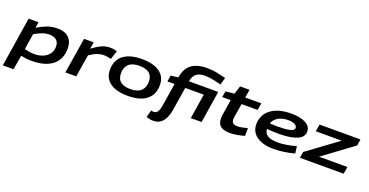

<svg xmlns="http://www.w3.org/2000/svg" viewBox="-35 -1633 5257 2737"><g transform="rotate(20 2593.5 -265.0)"><path d="M12 210 130 -541H280L266 -453Q343 -499 414 -525Q485 -551 571 -551Q684 -551 742 -491Q800 -431 800 -331Q800 -167 690 -78.5Q580 10 374 10Q326 10 284 4.5Q242 -1 211 -8L175 210ZM379 -94Q450 -94 508 -118.5Q566 -143 600 -189Q634 -235 634 -298Q634 -364 595 -397Q556 -430 489 -430Q435 -430 379 -409.5Q323 -389 265 -354L228 -115Q257 -108 295.5 -101Q334 -94 379 -94Z M1117 -541 1101 -439Q1156 -480 1199.5 -504.5Q1243 -529 1282 -540Q1321 -551 1362 -551Q1392 -551 1420.5 -546.5Q1449 -542 1471 -536L1428 -403Q1400 -410 1372 -414.5Q1344 -419 1317 -419Q1271 -419 1219 -401Q1167 -383 1104 -339L1049 0H884L971 -541Z M1835 10Q1659 10 1564 -58Q1469 -126 1468 -251Q1467 -398 1565.5 -475.5Q1664 -553 1846 -553Q2023 -553 2117.5 -485Q2212 -417 2213 -292Q2214 -145 2115.5 -67.5Q2017 10 1835 10ZM1836 -93Q1942 -93 1995 -142.5Q2048 -192 2048 -281Q2048 -369 1996 -409.5Q1944 -450 1845 -450Q1739 -450 1686 -401Q1633 -352 1633 -263Q1633 -175 1685 -134Q1737 -93 1836 -93Z M2294 220Q2244 220 2190 199L2220 91Q2238 98 2259 98Q2298 98 2319 62.5Q2340 27 2349 -32L2404 -377H2295L2310 -471L2422 -484Q2438 -585 2484.5 -643Q2531 -701 2601.5 -725.5Q2672 -750 2759 -750Q2801 -750 2839.5 -746.5Q2878 -743 2927.5 -733Q2977 -723 3052 -704L3020 -595Q2959 -611 2915.5 -620Q2872 -629 2838.5 -633Q2805 -637 2773 -637Q2688 -637 2642 -600Q2596 -563 2583 -484H3027L2951 0H2787L2847 -377H2566L2510 -26Q2470 220 2294 220Z M3602 -144 3601 -26Q3538 -8 3483 1Q3428 10 3375 10Q3291 10 3242 -25Q3193 -60 3193 -148Q3193 -178 3199 -215L3234 -435H3105L3122 -527L3254 -541L3293 -665H3436L3416 -541H3660L3642 -435H3399L3364 -220Q3363 -212 3362.5 -204.5Q3362 -197 3362 -190Q3362 -156 3381.5 -136.5Q3401 -117 3450 -117Q3484 -117 3521 -124.5Q3558 -132 3602 -144Z M4359 -35Q4284 -14 4204 -2Q4124 10 4042 10Q3934 10 3856 -19.5Q3778 -49 3736 -105Q3694 -161 3694 -238Q3694 -330 3742 -400.5Q3790 -471 3884 -511Q3978 -551 4115 -551Q4251 -551 4332 -508Q4413 -465 4413 -386Q4413 -304 4322 -262Q4231 -220 4055 -218Q3998 -217 3949 -219.5Q3900 -222 3860 -226Q3865 -162 3914.5 -129.5Q3964 -97 4077 -97Q4126 -97 4197 -108Q4268 -119 4345 -142ZM4101 -448Q4016 -448 3955 -413Q3894 -378 3871 -315Q3900 -312 3932.5 -311Q3965 -310 4000 -310Q4115 -311 4177.5 -326Q4240 -341 4240 -374Q4240 -410 4203.5 -429Q4167 -448 4101 -448Z M4443 0 4457 -93 4919 -433H4525L4544 -541H5164L5149 -444L4693 -108H5124L5106 0Z"/></g></svg>

Font: Georama Extra Expanded SemiBold
Style: Italic
Weight: 600
Width: 8
Italic angle: -9°
Designer: Jean-Baptiste Levee
Foundry: Production Type
Version: Version 1.000